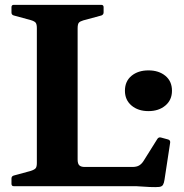

<svg xmlns="http://www.w3.org/2000/svg" viewBox="-20 -769 758 793"><path d="M132.2 0V-749H300.6V-110.2Q300.6 -92.4 307.8 -85.9Q315.1 -79.4 329.9 -79.4H526.3Q544.1 -79.4 554.6 -85.6Q565 -91.8 572.8 -104L630.3 -195.8Q636.1 -203.8 645.5 -200.8L674.6 -192.9Q684 -189.9 682.8 -179.9L659.5 -27.1Q657.5 -12.9 653.1 -5.5Q648.6 1.8 637 3.1Q625.4 4.4 599 3.4L542.2 0ZM37 0Q27.4 0 27.4 -10V-31.8Q27.4 -41.2 36.8 -44L107 -63.1Q123.7 -68.6 127.9 -75Q132.2 -81.3 132.2 -95.7V-206.8H300.6V0ZM27.4 -739Q27.4 -749 37 -749H397.9Q407.9 -749 407.9 -739.4V-717.7Q407.9 -708.7 398.9 -705.1L323.9 -684.8Q310.8 -681 305.7 -675.2Q300.6 -669.3 300.6 -651.4V-542.2H132.2V-653.3Q132.2 -667.7 127.9 -674.4Q123.7 -681 107 -686L36.8 -705.1Q27.4 -707.8 27.4 -717.2ZM593.1 -310.1Q550.5 -310.1 523.2 -333.1Q496 -356.1 496 -394.2Q496 -433.4 523.2 -455.9Q550.5 -478.3 593.1 -478.3Q635.8 -478.3 663 -455.9Q690.3 -433.4 690.3 -394.2Q690.3 -356.1 663 -333.1Q635.8 -310.1 593.1 -310.1Z"/></svg>

Font: Hahmlet
Style: Regular
Weight: 400
Designer: Minjoo Ham & Mark Frömberg
Foundry: hypertype
Version: Version 1.002